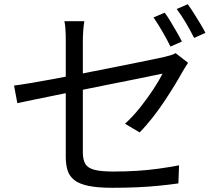

<svg xmlns="http://www.w3.org/2000/svg" viewBox="-20 -856 1040 912"><path d="M762.3 -795.8Q775.3 -778.5 790.1 -753.9Q804.9 -729.3 819.3 -704.3Q833.8 -679.3 844 -658.8L789.8 -634.7Q775.1 -665.1 752.1 -704.9Q729.2 -744.7 709.2 -773.1ZM871.9 -835.9Q885.5 -817.5 901.1 -792.6Q916.7 -767.7 931.6 -743.2Q946.6 -718.7 955.8 -699.9L902 -675.8Q885.8 -708.6 863.2 -746.9Q840.6 -785.2 819.4 -813.2ZM292.4 -111.1Q292.4 -133.8 292.4 -176Q292.4 -218.3 292.4 -271.3Q292.4 -324.2 292.4 -381.5Q292.4 -438.7 292.4 -493.2Q292.4 -547.6 292.4 -592.1Q292.4 -636.7 292.4 -663.2Q292.4 -678.1 292 -693.9Q291.6 -709.7 290.3 -725.3Q288.9 -740.8 285.9 -755.2H380.5Q377.1 -733.4 375.3 -709.3Q373.5 -685.1 373.5 -663.2Q373.5 -637.3 373.5 -595Q373.5 -552.6 373.5 -501Q373.5 -449.4 373.5 -395.3Q373.5 -341.2 373.5 -290.2Q373.5 -239.2 373.5 -198.2Q373.5 -157.3 373.5 -132.2Q373.5 -98.3 385 -78.1Q396.5 -58 427.9 -49.6Q459.3 -41.2 518.6 -41.2Q577.1 -41.2 629.2 -44.5Q681.2 -47.7 731.1 -54.5Q780.9 -61.3 830.5 -70.7L827.3 15.2Q782.8 21.5 733.9 26.3Q685 31.2 630.3 33.6Q575.6 36 513.2 36Q443.6 36 399.9 26.8Q356.2 17.7 332.9 -0.8Q309.6 -19.2 301 -46.7Q292.4 -74.3 292.4 -111.1ZM873.2 -557.7Q868 -550 861 -538.6Q853.9 -527.2 848.4 -517.7Q831.2 -486.7 808.3 -449.2Q785.4 -411.8 758.9 -372.1Q732.3 -332.4 702.8 -295Q673.3 -257.6 643.4 -226.9L573.9 -268.3Q611.6 -302.6 646.7 -346.8Q681.8 -391 709.5 -433.5Q737.3 -476.1 752.1 -506.2Q745.5 -505 711.1 -497.8Q676.7 -490.6 623.6 -479.9Q570.4 -469.2 505.7 -456.4Q441.1 -443.5 374.2 -429.9Q307.3 -416.3 245.7 -403.9Q184 -391.6 136 -381.5Q87.9 -371.4 62.3 -366L46.7 -449.6Q74.3 -453 122 -460.9Q169.7 -468.8 230.5 -480Q291.3 -491.2 357.7 -504.3Q424 -517.3 488.6 -530Q553.2 -542.7 609.2 -554.1Q665.3 -565.6 705.2 -573.7Q745.1 -581.9 761.2 -585.7Q777.3 -589.3 791.4 -593.8Q805.4 -598.2 814.1 -603.6Z"/></svg>

Font: Noto Sans TC Thin
Style: Regular
Weight: 100
Designer: Ryoko NISHIZUKA 西塚涼子 (kana, bopomofo & ideographs); Paul D. Hunt (Latin, Greek & Cyrillic); Sandoll Communications 산돌커뮤니
Foundry: Adobe
Version: Version 2.004-H2;hotconv 1.0.118;makeotfexe 2.5.65603